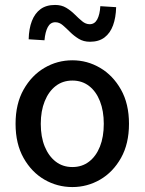

<svg xmlns="http://www.w3.org/2000/svg" viewBox="-20 -745 586 777"><path d="M273 12Q212 12 160 -18Q108 -48 75.5 -105.5Q43 -163 43 -244Q43 -325 75.5 -382.5Q108 -440 160 -470.5Q212 -501 273 -501Q333 -501 385 -470.5Q437 -440 469.5 -382.5Q502 -325 502 -244Q502 -163 469.5 -105.5Q437 -48 385 -18Q333 12 273 12ZM273 -69Q312 -69 340.5 -91Q369 -113 384.5 -152Q400 -191 400 -244Q400 -296 384.5 -335.5Q369 -375 340.5 -397Q312 -419 273 -419Q234 -419 205.5 -397Q177 -375 161 -335.5Q145 -296 145 -244Q145 -191 161 -152Q177 -113 205.5 -91Q234 -69 273 -69ZM344 -576Q318 -576 298.5 -588Q279 -600 263.5 -615.5Q248 -631 234 -643Q220 -655 204 -655Q184 -655 173.5 -635.5Q163 -616 160 -582L96 -586Q97 -629 109 -660Q121 -691 144 -708Q167 -725 203 -725Q229 -725 248 -713.5Q267 -702 282.5 -686.5Q298 -671 312.5 -659Q327 -647 343 -647Q363 -647 373.5 -666.5Q384 -686 386 -720L450 -716Q449 -674 437.5 -642.5Q426 -611 403 -593.5Q380 -576 344 -576Z"/></svg>

Font: Source Sans 3 Medium
Style: Regular
Weight: 500
Designer: Paul D. Hunt
Foundry: Adobe
Version: Version 3.052;hotconv 1.1.0;makeotfexe 2.6.0